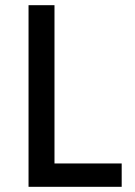

<svg xmlns="http://www.w3.org/2000/svg" viewBox="-20 -720 519 740"><path d="M90 0V-700H190V-90H449V0Z"/></svg>

Font: Quantico
Style: Regular
Weight: 400
Designer: Matt Desmond
Foundry: MADtype
Version: Version 2.002